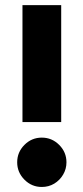

<svg xmlns="http://www.w3.org/2000/svg" viewBox="-20 -720 327 752"><path d="M68 -242V-700H219.7V-242ZM143.7 12.3Q104 12.3 75.7 -16.3Q47.3 -45 47.3 -84.3Q47.3 -124 75.7 -152.5Q104 -181 143.7 -181Q183.3 -181 211.8 -152.5Q240.3 -124 240.3 -84.3Q240.3 -58.3 227.3 -36.2Q214.3 -14 192.5 -0.8Q170.7 12.3 143.7 12.3Z"/></svg>

Font: MuseoModerno Thin
Style: Regular
Weight: 100
Designer: Pablo Cosgaya, Héctor Gatti, Marcela Romero, and the Authors of The MuseoModerno Project.
Foundry: Omnibus-Type Team
Version: Version 1.003